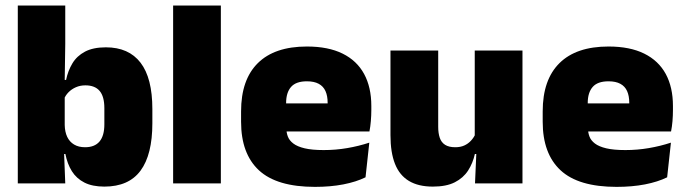

<svg xmlns="http://www.w3.org/2000/svg" viewBox="-20 -680 2544 712"><path d="M367 12Q322.5 12 293 -3Q263.5 -18 246.5 -45.2Q229.5 -72.5 222.5 -109H180L220 -216.5Q220.5 -191 229.2 -172.5Q238 -154 254.8 -144Q271.5 -134 295.5 -134Q331 -134 349 -155.2Q367 -176.5 367 -219V-279Q367 -322 349.5 -342.8Q332 -363.5 296.5 -363.5Q277.5 -363.5 261.5 -356.5Q245.5 -349.5 234 -337.8Q222.5 -326 217 -311.5L176.5 -383.5H225Q232 -417.5 248.5 -445Q265 -472.5 295.2 -488.5Q325.5 -504.5 372.5 -504.5Q457.5 -504.5 501.2 -447.5Q545 -390.5 545 -275.5V-223Q545 -106.5 501.2 -47.2Q457.5 12 367 12ZM222 0H46V-659.5H222V-517L219.5 -352L220 -340V-158L217 -128.5Z M799 0H622V-659.5H799Z M1148 13Q1006.5 13 940.2 -48.5Q874 -110 874 -228.5V-267Q874 -384.5 936.2 -446Q998.5 -507.5 1118 -507.5Q1197.5 -507.5 1250.5 -481.2Q1303.5 -455 1330.2 -405.8Q1357 -356.5 1357 -287V-271.5Q1357 -251.5 1355.2 -230.8Q1353.5 -210 1350 -192.5H1191.5Q1193.5 -223 1194.2 -250Q1195 -277 1195 -298.5Q1195 -324.5 1187 -342.2Q1179 -360 1162 -369.2Q1145 -378.5 1118 -378.5Q1077.5 -378.5 1059.2 -357.5Q1041 -336.5 1041 -298V-253.5L1042 -234.5V-203.5Q1042 -188 1047.5 -173.5Q1053 -159 1067.8 -147.8Q1082.5 -136.5 1109.8 -130Q1137 -123.5 1180.5 -123.5Q1225 -123.5 1267.5 -130.8Q1310 -138 1349.5 -151L1335.5 -22.5Q1301 -5.5 1253.2 3.8Q1205.5 13 1148 13ZM1314.5 -192.5H967.5V-296.5H1314.5Z M1428 -492.5H1605V-209.5Q1605 -186 1610.8 -169Q1616.5 -152 1630.5 -143Q1644.5 -134 1668.5 -134Q1687.5 -134 1701.8 -140.5Q1716 -147 1726.2 -158Q1736.5 -169 1742.5 -182L1769.5 -109H1741Q1733.5 -75 1715.8 -47.5Q1698 -20 1666.5 -4Q1635 12 1585 12Q1531.5 12 1496.5 -9Q1461.5 -30 1444.8 -72.2Q1428 -114.5 1428 -179ZM1740.5 -492.5H1917.5V0H1741.5L1747 -126.5L1740.5 -144.5Z M2266.5 13Q2125 13 2058.8 -48.5Q1992.5 -110 1992.5 -228.5V-267Q1992.5 -384.5 2054.8 -446Q2117 -507.5 2236.5 -507.5Q2316 -507.5 2369 -481.2Q2422 -455 2448.8 -405.8Q2475.5 -356.5 2475.5 -287V-271.5Q2475.5 -251.5 2473.8 -230.8Q2472 -210 2468.5 -192.5H2310Q2312 -223 2312.8 -250Q2313.5 -277 2313.5 -298.5Q2313.5 -324.5 2305.5 -342.2Q2297.5 -360 2280.5 -369.2Q2263.5 -378.5 2236.5 -378.5Q2196 -378.5 2177.8 -357.5Q2159.5 -336.5 2159.5 -298V-253.5L2160.5 -234.5V-203.5Q2160.5 -188 2166 -173.5Q2171.5 -159 2186.2 -147.8Q2201 -136.5 2228.2 -130Q2255.5 -123.5 2299 -123.5Q2343.5 -123.5 2386 -130.8Q2428.5 -138 2468 -151L2454 -22.5Q2419.5 -5.5 2371.8 3.8Q2324 13 2266.5 13ZM2433 -192.5H2086V-296.5H2433Z"/></svg>

Font: Anek Devanagari Medium ExtraBold
Style: Regular
Weight: 800
Version: Version 1.003